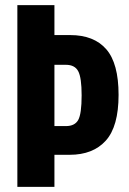

<svg xmlns="http://www.w3.org/2000/svg" viewBox="-20 -731 505 751"><path d="M47.9 -710.9V0H192.9V-125.5H252.4Q343.8 -125.5 393.8 -180.9Q443.8 -236.3 443.8 -359.9Q443.8 -483.4 395.5 -538.6Q347.2 -593.8 254.9 -593.8H192.9V-710.9ZM237.8 -477.5Q272.9 -477.5 286.1 -452.1Q299.3 -426.8 299.3 -357.9Q299.3 -285.6 285.9 -261.7Q272.5 -237.8 237.8 -237.8H192.9V-477.5Z"/></svg>

Font: Roboto Flex
Style: wght 700 wdth 25 opsz 34 GRAD 0.00 slnt 0.00 XTRA 468 XOPQ 96 YOPQ 79 YTLC 514 YTUC 712 YTAS 750 YTDE -203.00 YTFI 738
Weight: 700
Width: 1
Designer: Berlow after Robertson
Foundry: Google
Version: Version 3.100